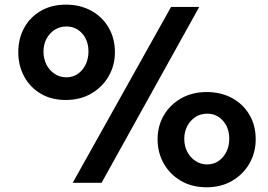

<svg xmlns="http://www.w3.org/2000/svg" viewBox="-20 -776 1139 815"><path d="M288.6 0 706.1 -746.6H825.7L411.1 0ZM259.3 -351.6Q197.8 -351.6 152.3 -378.7Q106.9 -405.8 82.3 -451.9Q57.6 -498 57.6 -554.7Q57.6 -611.8 82.5 -657.5Q107.4 -703.1 153.1 -729.7Q198.7 -756.3 259.3 -756.3Q320.8 -756.3 367.9 -730.2Q415 -704.1 441.4 -658.2Q467.8 -612.3 467.8 -554.7Q467.8 -498 440.9 -451.9Q414.1 -405.8 367.2 -378.7Q320.3 -351.6 259.3 -351.6ZM261.7 -447.8Q289.1 -447.8 310.3 -462.4Q331.5 -477.1 343.5 -502Q355.5 -526.9 355.5 -557.1Q355.5 -604 328.9 -633.8Q302.2 -663.6 261.7 -663.6Q233.9 -663.6 211.9 -649.4Q189.9 -635.3 177.2 -611.1Q164.6 -586.9 164.6 -557.1Q164.6 -526.4 177.2 -501.7Q189.9 -477.1 211.9 -462.4Q233.9 -447.8 261.7 -447.8ZM856.9 19Q795.4 19 748.5 -8.1Q701.7 -35.2 675.3 -81.5Q648.9 -127.9 648.9 -185.1Q648.9 -241.7 675.8 -287.1Q702.6 -332.5 749.5 -358.9Q796.4 -385.3 856.9 -385.3Q918.5 -385.3 965.6 -359.4Q1012.7 -333.5 1039.1 -288.3Q1065.4 -243.2 1065.4 -185.1Q1065.4 -127.9 1038.6 -81.5Q1011.7 -35.2 964.8 -8.1Q918 19 856.9 19ZM859.4 -78.1Q886.7 -78.1 908 -92.8Q929.2 -107.4 941.2 -132.1Q953.1 -156.7 953.1 -186.5Q953.1 -233.4 926.5 -263.4Q899.9 -293.5 859.4 -293.5Q831.5 -293.5 809.6 -279.3Q787.6 -265.1 774.9 -240.7Q762.2 -216.3 762.2 -186.5Q762.2 -156.2 774.9 -131.8Q787.6 -107.4 809.6 -92.8Q831.5 -78.1 859.4 -78.1Z"/></svg>

Font: Comme ExtraBold
Style: Regular
Weight: 800
Version: Version 1.000;gftools[0.9.27]